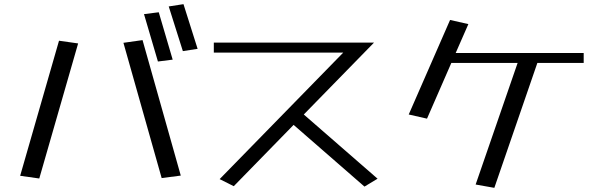

<svg xmlns="http://www.w3.org/2000/svg" viewBox="-20 -866 2869 924"><path d="M356 -657 264 -670 77 -20 169 -7ZM666 -673 574 -660 758 -9 850 -21ZM744 -807 673 -798 740 -570 811 -579ZM863 -846 792 -835 860 -620 931 -631Z M1442 -315 1780 -661H1009V-613H1632L1037 -4L1105 30L1393 -265L1734 32L1797 -6Z M2173 -611 2234 -750 2146 -770 1947 -315 2035 -295 2152 -563H2471L2269 22L2359 38L2566 -563H2789V-611Z"/></svg>

Font: LXGW Marker Gothic
Style: Regular
Weight: 400
Version: Version 1.001